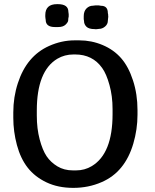

<svg xmlns="http://www.w3.org/2000/svg" viewBox="-20 -888 742 917"><path d="M155.8 -359.9V-335.4Q155.8 -273.9 169.4 -222.4Q183.1 -170.9 202.6 -141.8Q222.2 -112.8 254.2 -93.5Q286.1 -74.2 328.1 -74.2H343.8Q384.3 -74.2 418.5 -94.7Q517.6 -154.3 517.6 -342.8V-367.2Q517.6 -429.2 502.9 -481.9Q488.3 -535.2 467.8 -563.5Q421.9 -627.9 338.9 -627.9H331.1Q288.6 -627.9 253.9 -607.4Q155.8 -548.8 155.8 -359.9ZM196.3 -815.9Q196.3 -868.2 252.4 -868.2H256.3Q306.6 -868.2 306.6 -831.5L308.1 -820.3V-809.1Q305.7 -799.3 305.7 -791Q305.7 -782.7 293.7 -770.8Q281.7 -758.8 257.8 -758.8H242.2Q198.2 -758.8 198.2 -793.5Q197.3 -796.4 197.3 -798.8L196.3 -808.1ZM496.6 -804.2 495.1 -789.1Q495.1 -772.5 481.7 -761.2Q468.3 -750 452.6 -750L440.4 -748.5H434.1L432.1 -749Q404.3 -749 392.8 -760.5Q381.3 -772 381.3 -787.6L379.9 -796.9V-810.5Q379.9 -834.5 393.1 -847.7Q406.2 -860.8 424.3 -860.8L436.5 -862.3H451.2L462.4 -860.4Q495.1 -860.4 495.1 -825.7L496.6 -817.9Q496.6 -815.9 496.6 -814L497.1 -808.1V-806.2ZM636.7 -362.3V-339.8Q636.7 -270.5 616.7 -202.1Q576.7 -65.9 465.3 -18.1Q402.8 9.3 330.1 9.3Q257.3 9.3 201.9 -17.1Q146.5 -43.5 112.3 -87.2Q78.1 -130.9 60.8 -195.3Q43.5 -259.8 43.5 -325.2V-347.7Q43.5 -349.1 43.5 -351.1Q43.5 -424.3 65.4 -491.2Q107.4 -620.6 214.4 -668.5Q274.4 -695.3 336.4 -695.3H358.9Q417 -695.3 470.2 -672.9Q523.4 -650.4 558.6 -610.1Q593.8 -569.8 615.2 -503.9Q636.7 -438 636.7 -362.3Z"/></svg>

Font: Averia Gruesa Libre
Style: Regular
Weight: 500
Italic angle: -1.70001°
Version: Version 1.001